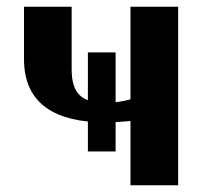

<svg xmlns="http://www.w3.org/2000/svg" viewBox="-20 -548 600 568"><path d="M51 -373C51 -239 146 -186 292 -186C318 -186 342 -188 366 -190V0H507V-528H366V-254C343 -248 320 -244 292 -244C225 -244 192 -268 192 -343V-528H51ZM240 -100H322V-393H240Z"/></svg>

Font: Aerodynamic
Style: Regular
Weight: 500
Designer: Google
Version: Version 2.000980; 2014